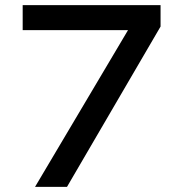

<svg xmlns="http://www.w3.org/2000/svg" viewBox="-20 -725 711 745"><path d="M116 0 504 -654 506 -608H68V-705H603V-622L240 0Z"/></svg>

Font: Nunito Sans 10pt SemiExpanded SemiBold
Style: Regular
Weight: 600
Width: 6
Designer: Vernon Adams
Foundry: Vernon Adams
Version: Version 3.101;gftools[0.9.27]